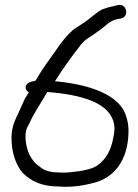

<svg xmlns="http://www.w3.org/2000/svg" viewBox="-20 -719 554 768"><path d="M73 -25C103 3 143 27 215 27C271 32 324 21 364 10C455 -18 494 -101 494 -196C494 -226 486 -257 474 -279C434 -348 324 -383 200 -394C229 -441 263 -488 298 -533C314 -556 329 -565 355 -581V-582H356C369 -591 380 -599 389 -606L412 -625C426 -636 441 -642 462 -645H463C498 -651 488 -705 454 -699H453C435 -694 413 -691 391 -682H390C368 -671 352 -655 336 -643V-642H334C320 -629 290 -613 270 -598V-597C245 -576 221 -544 204 -518C184 -489 160 -458 140 -426L122 -396C114 -394 98 -393 88 -383C76 -369 86 -356 95 -349L79 -323C71 -305 63 -289 56 -272C41 -240 26 -213 26 -168C26 -109 43 -58 73 -25ZM169 -351C299 -341 438 -310 438 -202C438 -194 436 -182 433 -167C424 -119 406 -85 372 -59C354 -46 325 -38 295 -34C270 -31 243 -27 218 -29H217C186 -29 164 -35 147 -46L125 -63C120 -67 114 -74 109 -82C93 -102 82 -139 82 -173C82 -192 85 -204 94 -219V-220H95C113 -263 144 -307 169 -351Z"/></svg>

Font: Stray Cat
Style: BdExt
Weight: 700
Version: Version 1.0